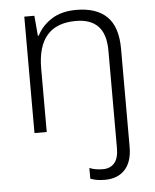

<svg xmlns="http://www.w3.org/2000/svg" viewBox="-55 -588 705 874"><g transform="rotate(-5 298.0 -151.0)"><path d="M389 240Q367 240 351.5 237Q336 234 323 229V180Q337 186 352.5 188.5Q368 191 384 191Q418 191 437 169Q456 147 456 100V-344Q456 -420 421.5 -456Q387 -492 320 -492Q144 -492 144 -290V0H88V-532H134L142 -440H146Q168 -484 213 -513Q258 -542 326 -542Q418 -542 466 -495Q514 -448 514 -348V100Q514 168 481 204Q448 240 389 240Z"/></g></svg>

Font: BC Sans Light
Style: Regular
Weight: 300
Designer: Monotype Design Team
Foundry: Monotype Imaging Inc.
Version: Version 2.000;GOOG;noto-source:20170915:90ef993387c0